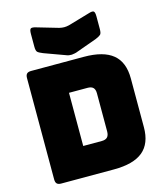

<svg xmlns="http://www.w3.org/2000/svg" viewBox="-138 -1081 1022 1186"><g transform="rotate(-15 373.0 -488.5)"><path d="M442 0H105Q86 0 77.5 -8.5Q69 -17 69 -36V-684Q69 -703 77.5 -711.5Q86 -720 105 -720H442Q567 -720 627.5 -670Q688 -620 688 -516V-204Q688 -100 627.5 -50Q567 0 442 0ZM296 -529V-189H415Q439 -189 450.5 -201Q462 -213 462 -238V-481Q462 -506 450.5 -517.5Q439 -529 415 -529ZM404 -932 541 -972Q566 -980 574 -974Q582 -968 582 -941V-860Q582 -833 573.5 -825Q565 -817 541 -807L413 -761Q404 -757 393.5 -755Q383 -753 374 -752Q365 -752 357 -753Q349 -754 342 -757L205 -807Q180 -817 171.5 -825Q163 -833 163 -860V-941Q163 -968 171 -974Q179 -980 205 -972L342 -932Q359 -928 373 -928Q387 -928 404 -932Z"/></g></svg>

Font: Bungee
Style: Regular
Weight: 400
Designer: David Jonathan Ross
Foundry: David Jonathan Ross
Version: Version 1.000;PS 1.0;hotconv 1.0.72;makeotf.lib2.5.5900